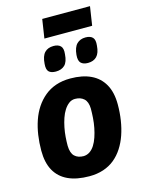

<svg xmlns="http://www.w3.org/2000/svg" viewBox="-136 -1002 816 1091"><g transform="rotate(-15 272.0 -456.5)"><path d="M252 10Q177 10 126.5 -13.5Q76 -37 50 -83.5Q24 -130 24 -201Q24 -248 30.5 -292Q37 -336 50.5 -375.5Q64 -415 85.5 -447.5Q107 -480 136.5 -504.5Q166 -529 204 -542Q242 -555 289 -555Q360 -555 409.5 -531.5Q459 -508 485.5 -461Q512 -414 512 -343Q512 -295 505 -250Q498 -205 484.5 -166Q471 -127 450 -94.5Q429 -62 400.5 -38.5Q372 -15 334.5 -2.5Q297 10 252 10ZM250 -109Q270 -110 286 -121Q302 -132 314 -151Q326 -170 334.5 -195Q343 -220 348.5 -248Q354 -276 356 -305Q358 -334 358 -360Q357 -400 337 -418Q317 -436 285 -436Q265 -436 249 -424Q233 -412 220.5 -392.5Q208 -373 199.5 -348Q191 -323 185.5 -295.5Q180 -268 178 -241Q176 -214 176 -189Q177 -146 196.5 -127.5Q216 -109 250 -109ZM410 -614Q383 -614 369 -627.5Q355 -641 358 -675Q362 -719 381.5 -738.5Q401 -758 433 -758Q461 -758 474.5 -744Q488 -730 484 -696Q481 -653 462 -633.5Q443 -614 410 -614ZM221 -614Q193 -614 180 -627Q167 -640 170 -673Q173 -718 192 -738Q211 -758 245 -758Q272 -758 286 -744Q300 -730 296 -696Q293 -651 273.5 -632.5Q254 -614 221 -614ZM206 -812 223 -923H504L487 -812Z"/></g></svg>

Font: Georama ExtraCondensed Thin
Style: Bold Italic
Weight: 700
Italic angle: -9°
Version: Version 1.001